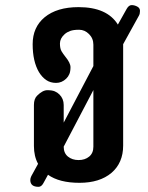

<svg xmlns="http://www.w3.org/2000/svg" viewBox="-20 -701 575 746"><path d="M285.2 -673.3Q396 -673.3 438 -605.5L472.2 -666.5Q480.5 -681.2 491.5 -681.2Q502.4 -681.2 513.2 -675.5Q523.9 -669.9 523.9 -658.7Q523.9 -647.5 520 -640.6L458.5 -529.3V-135.3Q458.5 -68.4 413.1 -29.3Q367.2 9.3 288.8 9.3Q210.4 9.3 166.5 -22L149.9 8.3Q141.6 24.9 129.9 24.9Q97.7 24.9 97.7 -1.5Q97.7 -8.8 101.6 -16.6L127.9 -64.5Q111.8 -93.8 111.8 -133.8V-293Q111.8 -316.9 124 -329.1Q145.5 -350.6 163.8 -350.6Q182.1 -350.6 192.6 -346.2Q203.1 -341.8 210.9 -334Q227.5 -317.4 227.5 -293V-224.6L342.8 -444.3V-527.3Q342.8 -551.8 325.9 -568.6Q309.1 -585.4 287.4 -585.4Q265.6 -585.4 252.9 -580.8Q240.2 -576.2 231.4 -568.4Q212.9 -551.8 212.9 -532Q212.9 -512.2 219.2 -501.7Q225.6 -491.2 233.4 -481.4Q253.9 -456.5 253.9 -440.2Q253.9 -423.8 249.5 -413.3Q245.1 -402.8 237.3 -395.5Q220.2 -378.9 198 -378.9Q175.8 -378.9 159.4 -390.1Q143.1 -401.4 131.3 -420.9Q106.9 -462.4 106.9 -529.3Q106.9 -595.2 153.3 -633.8Q201.2 -673.3 285.2 -673.3ZM342.8 -130.9V-351.1L227.5 -131.3V-130.9Q227.5 -106 244.1 -92.5Q260.7 -79.1 285.4 -79.1Q310.1 -79.1 326.4 -92.5Q342.8 -106 342.8 -130.9Z"/></svg>

Font: Supermercado
Style: Regular
Weight: 400
Designer: James Grieshaber
Foundry: James Grieshaber
Version: Version 1.002